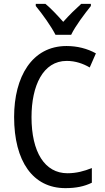

<svg xmlns="http://www.w3.org/2000/svg" viewBox="-20 -963 542 993"><path d="M267 -783H348C370 -829 418 -892 450 -932V-943H400C366 -912 342 -889 307 -850C276 -885 243 -920 215 -943H165V-932C201 -888 244 -828 267 -783ZM325 -648C370 -648 410 -634 444 -614L476 -687C431 -712 379 -725 324 -725C145 -725 53 -565 53 -358C53 -129 150 10 318 10C374 10 416 1 455 -18V-94C416 -78 375 -67 329 -67C211 -67 143 -177 143 -357C143 -519 202 -648 325 -648Z"/></svg>

Font: Noto Sans Sinhala Condensed
Style: Regular
Weight: 400
Width: 3
Designer: Jelle Bosma - Monotype Design Team
Foundry: Monotype Imaging Inc.
Version: Version 2.006